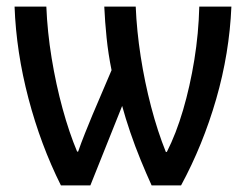

<svg xmlns="http://www.w3.org/2000/svg" viewBox="-20 -560 749 580"><path d="M679 -540Q673 -399 633 -260.5Q593 -122 527 0H438Q422 -35 405 -76.5Q388 -118 373.5 -160.5Q359 -203 349 -240L253 0H164Q103 -122 66 -262.5Q29 -403 24 -540H120Q123 -464 136 -384.5Q149 -305 169 -232Q189 -159 213 -102H216Q225 -128 237 -158Q249 -188 259 -212L317 -348Q307 -397 302 -446Q297 -495 295 -540H390Q393 -467 405 -389.5Q417 -312 436.5 -237.5Q456 -163 481 -101H484Q512 -156 533 -227.5Q554 -299 567 -379Q580 -459 582 -540Z"/></svg>

Font: Noto Sans Condensed Medium
Style: Regular
Weight: 500
Width: 3
Designer: Monotype Design Team
Foundry: Monotype Imaging Inc.
Version: Version 2.013; ttfautohint (v1.8.4.7-5d5b)